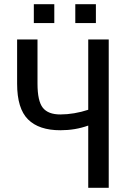

<svg xmlns="http://www.w3.org/2000/svg" viewBox="-20 -900 608 920"><path d="M501 -710.9V0H402.8V-298.3Q371.6 -287.1 338.4 -281.5Q305.2 -275.9 269 -275.9Q166.5 -275.9 114.3 -327.9Q62 -379.9 62 -499V-710.9H159.7V-499Q159.7 -415.5 185.3 -383.5Q210.9 -351.6 269 -351.6Q301.3 -351.6 335.9 -357.4Q370.6 -363.3 402.8 -374V-710.9ZM439.5 -789.6H340.8V-879.9H439.5ZM240.2 -789.6H142.1V-879.9H240.2Z"/></svg>

Font: Franco
Style: Regular
Weight: 400
Designer: Google
Version: Version 1.200311; 2013